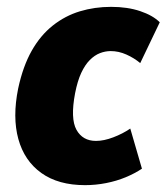

<svg xmlns="http://www.w3.org/2000/svg" viewBox="-20 -529 486 560"><path d="M228 11Q150 11 100.5 -24.5Q51 -60 33.5 -123.5Q16 -187 33 -271Q47 -336 72.5 -381Q98 -426 134 -454.5Q170 -483 213 -496Q256 -509 304 -509Q352 -509 389 -496.5Q426 -484 446 -464L389 -345Q371 -360 348.5 -370Q326 -380 303 -380Q287 -380 271.5 -374Q256 -368 242 -354Q228 -340 217 -316.5Q206 -293 199 -257Q185 -183 203 -150.5Q221 -118 260 -118Q283 -118 310.5 -128.5Q338 -139 360 -154L394 -37Q373 -23 346.5 -12Q320 -1 289.5 5Q259 11 228 11Z"/></svg>

Font: Nunito Sans 10pt Condensed Black
Style: Italic
Weight: 900
Width: 3
Italic angle: -9°
Designer: Vernon Adams
Foundry: Vernon Adams
Version: Version 3.101;gftools[0.9.27]